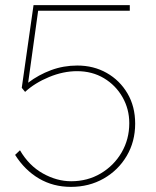

<svg xmlns="http://www.w3.org/2000/svg" viewBox="-20 -720 608 750"><path d="M257 10Q188 10 132.5 -22.5Q77 -55 39 -115L58 -133Q93 -73 147.5 -42.5Q202 -12 258 -12Q322 -12 373.5 -42.5Q425 -73 455 -124.5Q485 -176 485 -239Q485 -294 458.5 -340.5Q432 -387 386 -414.5Q340 -442 281 -442Q227 -442 171.5 -419Q116 -396 78 -361L65 -377L111 -700H487V-678H129L90 -397Q131 -428 179.5 -446Q228 -464 282 -464Q346 -464 397 -435Q448 -406 478 -355Q508 -304 508 -237Q508 -167 475 -111Q442 -55 385 -22.5Q328 10 257 10Z"/></svg>

Font: Lexend Thin
Style: Regular
Weight: 100
Designer: Bonnie Shaver-Troup, Thomas Jockin
Foundry: Lexend
Version: Version 1.007; ttfautohint (v1.8.3)